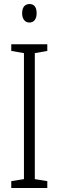

<svg xmlns="http://www.w3.org/2000/svg" viewBox="-20 -934 291 954"><path d="M127 -914C101 -914 90 -895 90 -868C90 -841 103 -822 126 -822C149 -822 162 -840 162 -868C162 -895 152 -914 127 -914ZM215 0V-34L153 -44V-670L215 -681V-714H36V-681L99 -670V-44L36 -34V0Z"/></svg>

Font: Noto Sans Gujarati ExtraCondensed Light
Style: Regular
Weight: 300
Width: 2
Designer: Jelle Bosma - Monotype Design Team, Universal Thirst
Foundry: Monotype Imaging Inc.
Version: Version 2.106